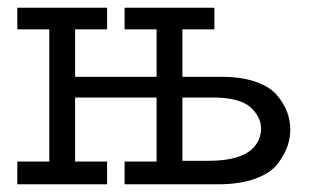

<svg xmlns="http://www.w3.org/2000/svg" viewBox="-20 -478 807 498"><path d="M24.9 0V-59.1H107.9V-401.9H24.9V-458H257.8V-401.9H174.8V-278.8H386.2V-401.9H303.2V-458H536.1V-401.9H453.1V-278.8H555.2Q606 -278.8 643.1 -265.9Q680.2 -252.9 698.5 -231Q716.8 -209 724.9 -187Q732.9 -165 732.9 -142.1Q732.9 -121.1 726.1 -100.1Q719.2 -79.1 701.2 -54.4Q683.1 -29.8 643.1 -14.9Q603 0 545.9 0H303.2V-59.1H386.2V-225.1H174.8V-59.1H257.8V0ZM453.1 -61H522Q628.9 -61 651.9 -117.2Q656.7 -130.4 657.2 -143.1Q657.2 -175.3 629.2 -200.2Q601.1 -225.1 530.8 -225.1H453.1Z"/></svg>

Font: CMU Concrete
Style: Roman
Weight: 500
Version: Version 0.7.0